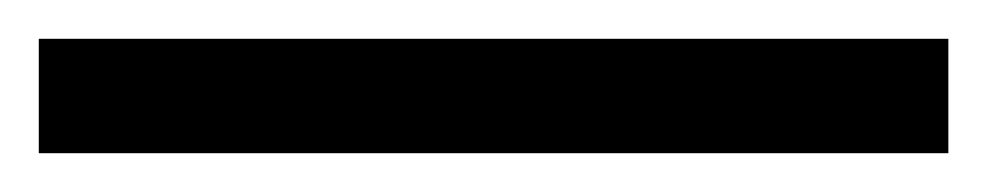

<svg xmlns="http://www.w3.org/2000/svg" viewBox="-25 -839 509 99"><path d="M-5 -760V-819H464V-760Z"/></svg>

Font: Noto Serif NP Hmong Medium
Style: Regular
Weight: 500
Designer: Dalton Maag Ltd
Foundry: Dalton Maag Ltd
Version: Version 1.001; ttfautohint (v1.8.4.7-5d5b)